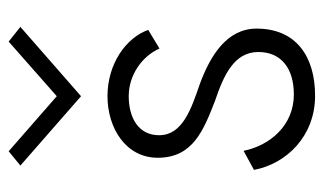

<svg xmlns="http://www.w3.org/2000/svg" viewBox="-172 -565 747 443"><g transform="rotate(-90 201.5 -343.5)"><path d="M201 -586 74 -697 41 -670 201 -530 361 -670 327 -697ZM75 -155 31 -131C45 -56 109 10 202 10C293 10 357 -34 357 -125C357 -194 294 -232 229 -256C171 -276 111 -296 111 -350C111 -398 152 -420 201 -420C251 -420 294 -388 311 -349L354 -375C336 -426 276 -469 201 -469C128 -469 59 -427 59 -353C59 -271 124 -247 190 -221C249 -201 303 -177 303 -121C303 -68 265 -39 205 -39C133 -39 87 -95 75 -155Z"/></g></svg>

Font: Jost Light
Style: Regular
Weight: 300
Version: Version 3.710